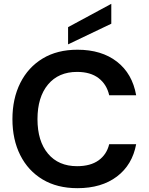

<svg xmlns="http://www.w3.org/2000/svg" viewBox="-20 -972 777 1004"><path d="M385 12Q279 12 203 -33.5Q127 -79 86 -160.5Q45 -242 45 -349Q45 -456 86 -538Q127 -620 203 -666Q279 -712 385 -712Q511 -712 591.5 -649.5Q672 -587 692 -474H551Q538 -531 495.5 -563.5Q453 -596 383 -596Q286 -596 231 -530Q176 -464 176 -349Q176 -234 231 -168.5Q286 -103 383 -103Q453 -103 495.5 -133.5Q538 -164 551 -218H692Q672 -110 591.5 -49Q511 12 385 12ZM336 -740V-830L562 -952V-848Z"/></svg>

Font: Firefly Display
Style: Bold
Weight: 700
Designer: Colophon Foundry, Jonny Pinhorn
Foundry: Colophon Foundry
Version: Version 1.200; ttfautohint (v1.8.3)